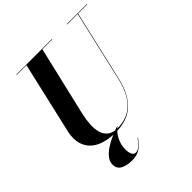

<svg xmlns="http://www.w3.org/2000/svg" viewBox="-257 -919 1321 1321"><g transform="rotate(-45 403.0 -259.0)"><path d="M403.5 148.5Q396 162.5 379.5 182Q363 201.5 334.8 216.5Q306.5 231.5 263.5 231.5Q217.5 231.5 183.5 214.5Q149.5 197.5 149.5 156Q149.5 126 170.2 100.2Q191 74.5 223.8 53.5Q256.5 32.5 292.5 17Q328.5 1.5 359 -8L360.5 -5.5Q345 4 327.5 25.8Q310 47.5 298 78Q286 108.5 286 145Q286 176 295.2 193.5Q304.5 211 320.5 211Q339 211 355 199.8Q371 188.5 382.8 173.5Q394.5 158.5 400.5 147ZM120.5 -750H465.5V-746.5H369.5L250.5 -240Q239.5 -193 237 -149.5Q234.5 -106 244.2 -71.5Q254 -37 280 -16.8Q306 3.5 352.5 3.5Q448 3.5 507.8 -56Q567.5 -115.5 594 -230L713 -746.5H610.5V-750H806.5V-746.5H717L597.5 -230Q570.5 -112.5 504.8 -48.8Q439 15 320.5 15Q239 15 181.8 -12Q124.5 -39 100.5 -93.5Q76.5 -148 95.5 -230L214.5 -746.5H120.5Z"/></g></svg>

Font: Bodoni* 48pt
Style: Bold Italic
Weight: 700
Italic angle: -13°
Version: Version 2.3